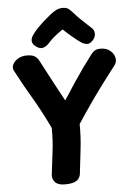

<svg xmlns="http://www.w3.org/2000/svg" viewBox="-66 -1092 781 1153"><g transform="rotate(-5 324.0 -515.5)"><path d="M32.1 -693Q22.3 -711.6 31.6 -731.1Q40.9 -750.7 63.6 -764.3Q86.3 -778 115.6 -778Q149.3 -778 165.2 -767.4Q181 -756.9 189.3 -740.4Q201.8 -716.2 218 -685.8Q234.2 -655.4 251.1 -623.2Q268 -590.9 283.2 -562.7Q298.3 -534.6 309.4 -514.8Q320.6 -495 323.6 -489Q361.6 -548 391.1 -592.5Q420.6 -637 448.3 -675.7Q476 -714.3 506.1 -753.6Q516.4 -766.9 528.4 -773.4Q540.4 -780 561.3 -780Q596.2 -780 618.4 -761.8Q640.6 -743.7 646.2 -718.8Q651.9 -694 637 -674.1Q596.2 -621.8 557.3 -569.4Q518.4 -517.1 479.4 -461.4Q440.4 -405.7 397.4 -340Q398.4 -262 389.3 -186.6Q380.2 -111.1 373 -45Q370.4 -16.9 349.1 -1.9Q327.8 13.1 279.3 13.3Q237 13.6 219.2 -5.8Q201.4 -25.1 204 -51.4Q211.2 -118.1 220.3 -186.2Q229.4 -254.3 228.4 -331.3Q180.4 -432.3 129.9 -517.8Q79.3 -603.2 32.1 -693ZM253.1 -837.7Q240.9 -823.9 222 -816.7Q203.1 -809.4 179.6 -824.8Q157.9 -839.4 154.6 -856.3Q151.3 -873.1 162.1 -891.6Q175.8 -913.3 197.3 -935.6Q218.8 -957.9 241.6 -977.9Q264.3 -998 281.1 -1011.1Q301.3 -1026.9 318.6 -1035.3Q335.8 -1043.7 356.7 -1043.7Q379.3 -1043.7 392.5 -1033.2Q405.7 -1022.8 417.3 -1009.1Q437.8 -985.1 462.8 -961.5Q487.9 -937.9 521.1 -907Q534.7 -894.7 535.7 -873.5Q536.7 -852.3 518.7 -833.3Q501.4 -813.8 483.9 -815.4Q466.3 -817.1 451.8 -826Q427.3 -842.2 396.6 -868.4Q365.8 -894.6 344.6 -915Q328 -903.7 312.3 -892Q296.7 -880.3 282.4 -867.3Q268.1 -854.2 253.1 -837.7Z"/></g></svg>

Font: Playpen Sans Arabic
Style: Regular
Weight: 400
Designer: Azza Alameddine, Laura Meseguer, Veronika Burian, José Scaglione
Foundry: TypeTogether
Version: Version 2.000